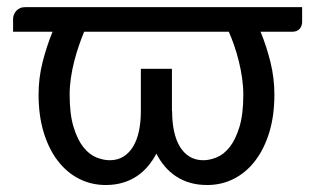

<svg xmlns="http://www.w3.org/2000/svg" viewBox="-20 -522 900 550"><path d="M845.5 -501.5V-459.5Q845.5 -447.5 838.2 -439.2Q831 -431 816.5 -431H726.5Q744 -388 755 -343Q766 -298 766 -251Q766 -191 751.5 -143.2Q737 -95.5 711.2 -61.8Q685.5 -28 650.2 -10Q615 8 573.5 8Q546.5 8 524.2 1.5Q502 -5 484 -17Q466 -29 452 -45.5Q438 -62 428 -82Q417.5 -62 403.5 -45.5Q389.5 -29 371.5 -17Q353.5 -5 331.2 1.5Q309 8 283 8Q241.5 8 206.2 -10Q171 -28 145.2 -61.8Q119.5 -95.5 105 -143.2Q90.5 -191 90.5 -251Q90.5 -298.5 101.8 -343.2Q113 -388 130.5 -431H17.5V-468.5Q17.5 -474 19.8 -479.8Q22 -485.5 26.2 -490.5Q30.5 -495.5 37 -498.5Q43.5 -501.5 52 -501.5ZM473 -204Q473 -172.5 478.5 -146.5Q484 -120.5 495.2 -102Q506.5 -83.5 523.2 -73.2Q540 -63 562.5 -63Q580.5 -63 600.8 -71.2Q621 -79.5 637.8 -100.5Q654.5 -121.5 665.8 -158Q677 -194.5 677 -251Q677 -274 673.5 -298.5Q670 -323 664.2 -346.2Q658.5 -369.5 651 -391.2Q643.5 -413 635.5 -431H221Q213.5 -413 206 -391.2Q198.5 -369.5 192.5 -346Q186.5 -322.5 183 -298.2Q179.5 -274 179.5 -251Q179.5 -194.5 190.8 -158Q202 -121.5 218.8 -100.5Q235.5 -79.5 255.8 -71.2Q276 -63 294 -63Q316.5 -63 333.2 -73.2Q350 -83.5 361.2 -102Q372.5 -120.5 378 -146.5Q383.5 -172.5 383.5 -204V-325H472.5V-204Z"/></svg>

Font: Lato
Style: Regular
Weight: 400
Designer: Lukasz Dziedzic with Adam Twardoch and Botio Nikoltchev
Foundry: tyPoland Lukasz Dziedzic
Version: Version 2.010; 2014-09-01; http://www.latofonts.com/; ttfaut